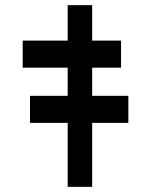

<svg xmlns="http://www.w3.org/2000/svg" viewBox="-20 -726 605 746"><path d="M338.1 0H242.9V-248.6H96.6V-353.7H242.9V-463.1H68.2V-568.2H242.9V-706H338.1V-568.2H450.3V-463.1H338.1V-353.7H478.7V-248.6H338.1Z"/></svg>

Font: Linik Sans Black
Style: Regular
Weight: 900
Designer: Fonts by Rasmus Andersson / Changes by Cristiano Sobral with parts from Marc Monis
Foundry: rsms
Version: Version 3.020; ttfautohint (v1.6)